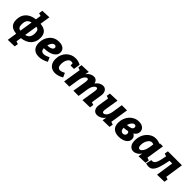

<svg xmlns="http://www.w3.org/2000/svg" viewBox="342 -2422 4296 4296"><g transform="rotate(45 2490.0 -274.5)"><path d="M419 227 206 233 242 3Q128 -7 74 -60.5Q20 -114 20 -221Q20 -352 98 -435Q176 -518 327 -537L347 -664L280 -684L293 -773L508 -782L470 -540Q585 -530 639.5 -475.5Q694 -421 694 -315Q694 -186 615.5 -103Q537 -20 386 -1L367 119L433 141ZM535 -301Q535 -369 513 -395.5Q491 -422 452 -427L404 -119Q480 -138 507.5 -187Q535 -236 535 -301ZM179 -240Q179 -171 200 -143.5Q221 -116 260 -110L309 -419Q256 -406 228 -379.5Q200 -353 189.5 -317.5Q179 -282 179 -240Z M959 13Q897 13 848 -11Q799 -35 771 -85Q743 -135 743 -214Q743 -279 763.5 -339Q784 -399 823.5 -447Q863 -495 920.5 -522.5Q978 -550 1051 -550Q1140 -550 1190.5 -510Q1241 -470 1241 -402Q1241 -353 1215 -316.5Q1189 -280 1144.5 -255.5Q1100 -231 1043.5 -218.5Q987 -206 926 -206Q917 -206 908 -206Q910 -154 934 -130.5Q958 -107 997 -107Q1027 -107 1064.5 -119Q1102 -131 1144 -152L1188 -53Q1129 -20 1070.5 -3.5Q1012 13 959 13ZM1028 -433Q1002 -433 980.5 -415Q959 -397 944 -368Q929 -339 920 -305Q927 -305 937 -305Q972 -305 1004.5 -314Q1037 -323 1057.5 -340.5Q1078 -358 1078 -385Q1078 -406 1065 -419.5Q1052 -433 1028 -433Z M1476 14Q1416 14 1368 -11.5Q1320 -37 1291.5 -89Q1263 -141 1263 -220Q1263 -294 1287.5 -354.5Q1312 -415 1354.5 -459Q1397 -503 1453 -527Q1509 -551 1574 -551Q1613 -551 1655 -541Q1697 -531 1738 -509L1714 -354H1606L1602 -422Q1578 -431 1556 -431Q1516 -431 1488 -402Q1460 -373 1445.5 -326.5Q1431 -280 1431 -230Q1431 -165 1453.5 -137.5Q1476 -110 1514 -110Q1538 -110 1568 -120.5Q1598 -131 1632 -148L1677 -49Q1626 -17 1574.5 -1.5Q1523 14 1476 14Z M2341 5 2393 -322Q2400 -363 2396 -391.5Q2392 -420 2365 -420Q2334 -420 2299.5 -374.5Q2265 -329 2250 -236L2214 0H2049L2101 -322Q2107 -363 2103.5 -391.5Q2100 -420 2073 -420Q2041 -420 2006.5 -374.5Q1972 -329 1957 -236L1921 0H1756L1823 -424L1759 -447L1773 -533L1996 -541L1975 -449Q2013 -501 2060 -526Q2107 -551 2150 -551Q2198 -551 2229 -523Q2260 -495 2268 -447Q2306 -500 2353 -525.5Q2400 -551 2443 -551Q2510 -551 2543 -498Q2576 -445 2563 -362L2524 -112L2589 -89L2576 0Z M2809 14Q2737 14 2702.5 -39Q2668 -92 2681 -174L2720 -426L2658 -447L2672 -533L2904 -541L2851 -215Q2844 -174 2849.5 -145.5Q2855 -117 2885 -117Q2922 -117 2957.5 -162Q2993 -207 3008 -301L3044 -537H3209L3142 -108L3208 -86L3194 0L2978 5L2996 -94Q2957 -39 2907 -13Q2857 13 2809 14Z M3490 13Q3387 13 3325 -38Q3263 -89 3263 -206Q3263 -277 3287 -340Q3311 -403 3353.5 -450.5Q3396 -498 3453.5 -524.5Q3511 -551 3578 -551Q3661 -551 3709.5 -511Q3758 -471 3758 -406Q3758 -323 3675 -273Q3708 -255 3727 -227.5Q3746 -200 3745 -159Q3744 -104 3708.5 -65.5Q3673 -27 3615 -7Q3557 13 3490 13ZM3554 -437Q3519 -437 3486.5 -400Q3454 -363 3438 -304Q3519 -309 3559.5 -328Q3600 -347 3600 -388Q3600 -409 3588.5 -423Q3577 -437 3554 -437ZM3584 -174Q3584 -214 3552 -226Q3497 -213 3429 -208Q3432 -149 3454 -125.5Q3476 -102 3509 -102Q3543 -102 3563.5 -122Q3584 -142 3584 -174Z M3954 14Q3914 14 3880 -7.5Q3846 -29 3825.5 -73.5Q3805 -118 3805 -190Q3805 -265 3828.5 -330.5Q3852 -396 3894.5 -445.5Q3937 -495 3993.5 -523Q4050 -551 4116 -551Q4148 -551 4180 -544Q4212 -537 4245 -522L4258 -536L4347 -537L4280 -113L4345 -89L4330 0L4115 6L4133 -94Q4096 -41 4048 -13.5Q4000 14 3954 14ZM4023 -119Q4060 -119 4095.5 -169Q4131 -219 4146 -308L4163 -414Q4138 -427 4113 -427Q4072 -427 4040.5 -395.5Q4009 -364 3990.5 -314Q3972 -264 3972 -209Q3972 -163 3985.5 -141Q3999 -119 4023 -119Z M4349 -2 4381 -136Q4387 -135 4393.5 -134.5Q4400 -134 4405 -134Q4452 -134 4478.5 -172Q4505 -210 4521.5 -276.5Q4538 -343 4554 -428L4489 -451L4503 -537H4946L4882 -107L4943 -86L4930 0L4701 5L4764 -412H4678Q4652 -278 4623 -182.5Q4594 -87 4551 -36.5Q4508 14 4438 14Q4398 14 4349 -2Z"/></g></svg>

Font: Bitter ExtraBold
Style: Italic
Weight: 800
Italic angle: -9°
Designer: Sol Matas, and Bitter project Authors
Foundry: Sol Matas
Version: Version 2.001